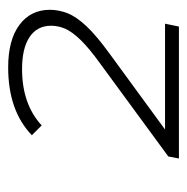

<svg xmlns="http://www.w3.org/2000/svg" viewBox="-14 -771 458 470"><g transform="rotate(-90 215.0 -536.0)"><path d="M62 -327 67 -353 292 -518Q331 -546 351.5 -567Q372 -588 379.5 -605Q387 -622 387 -640Q387 -674 359.5 -692.5Q332 -711 281 -711Q195 -711 143 -663L119 -687Q179 -745 285 -745Q352 -745 389 -717.5Q426 -690 426 -643Q426 -621 417.5 -599.5Q409 -578 386 -553.5Q363 -529 319 -497L133 -361H392L385 -327Z"/></g></svg>

Font: Montserrat Light
Style: Italic
Weight: 300
Italic angle: -11.3°
Designer: Julieta Ulanovsky
Foundry: Julieta Ulanovsky
Version: Version 9.000; ttfautohint (v1.8.4.7-5d5b)